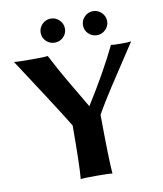

<svg xmlns="http://www.w3.org/2000/svg" viewBox="-91 -908 835 984"><g transform="rotate(-10 326.5 -415.5)"><path d="M522.9 -771Q522.9 -746.1 504.4 -727.5Q485.8 -709 460 -709Q434.1 -709 415.5 -727.1Q397 -745.1 397 -771Q397 -796.9 415.5 -815.4Q434.1 -834 460 -834Q485.8 -834 504.4 -815.4Q522.9 -796.9 522.9 -771ZM195.3 -727.1Q176.8 -745.1 176.8 -771Q176.8 -796.9 195.3 -815.4Q213.9 -834 240 -834Q266.1 -834 284.7 -815.4Q303.2 -796.9 303.2 -771Q303.2 -745.1 284.7 -727.1Q266.1 -709 240 -709Q213.9 -709 195.3 -727.1ZM406.2 -304.2Q407.7 -69.8 414.1 2.9Q397.9 0 331.1 0Q265.1 0 249 2.9Q255.4 -61 255.9 -274.9Q230.5 -317.9 144.5 -450.9Q58.6 -584 16.1 -647.9Q33.2 -645 113.8 -645Q174.8 -645 191.9 -647.9Q210 -612.8 232.4 -572Q254.9 -531.2 269.8 -505.9Q284.7 -480.5 315.2 -429Q345.7 -377.4 357.4 -357.4Q459.5 -520 521 -647.9Q533.2 -645 579.1 -645Q613.3 -645 626 -647.9Q599.1 -606.4 553 -536.6Q506.8 -466.8 487.8 -437.5Q468.8 -408.2 445.1 -369.9Q421.4 -331.5 406.2 -304.2Z"/></g></svg>

Font: Linux Biolinum
Style: Bold
Weight: 700
Designer: Philipp H. Poll
Foundry: Philipp H. Poll
Version: Version 1.3.2 ; ttfautohint (v0.9)